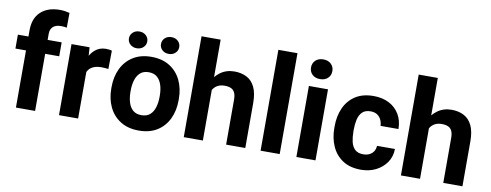

<svg xmlns="http://www.w3.org/2000/svg" viewBox="-64 -1078 3592 1406"><g transform="rotate(10 1732.5 -375.0)"><path d="M92.8 0V-574.2Q92.8 -664.6 145 -712.4Q197.3 -760.3 286.6 -760.3Q306.2 -760.3 324.2 -757.6Q342.3 -754.9 358.9 -750.5L357.9 -640.6Q348.6 -643.1 337.9 -644Q327.1 -645 314.5 -645Q276.9 -645 256.1 -626.7Q235.4 -608.4 235.4 -574.2V0ZM339.8 -424.8H14.2V-528.3H339.8Z M555.2 0H413.1V-528.3H547.4L555.2 -410.6ZM710.4 -395.5Q699.7 -397 685.3 -398.2Q670.9 -399.4 659.7 -399.4Q620.6 -399.4 595.2 -386.7Q569.8 -374 557.4 -350.1Q544.9 -326.2 543.9 -291L515.1 -300.8Q515.1 -369.6 532.7 -423.1Q550.3 -476.6 584.7 -507.3Q619.1 -538.1 668.5 -538.1Q679.7 -538.1 692.4 -536.4Q705.1 -534.7 712.4 -531.7Z M756.3 -269Q756.3 -346.2 785.6 -407Q814.9 -467.8 870.8 -502.9Q926.8 -538.1 1006.3 -538.1Q1086.9 -538.1 1142.8 -502.9Q1198.7 -467.8 1227.8 -407Q1256.8 -346.2 1256.8 -269V-258.8Q1256.8 -182.1 1227.8 -121.1Q1198.7 -60.1 1143.1 -25.1Q1087.4 9.8 1007.3 9.8Q927.2 9.8 871.1 -25.1Q814.9 -60.1 785.6 -121.1Q756.3 -182.1 756.3 -258.8ZM898.9 -258.8Q898.9 -216.3 909.4 -181.2Q919.9 -146 943.6 -125.2Q967.3 -104.5 1007.3 -104.5Q1046.4 -104.5 1070.1 -125.2Q1093.8 -146 1104.5 -181.2Q1115.2 -216.3 1115.2 -258.8V-269Q1115.2 -311 1104.5 -346.2Q1093.8 -381.3 1070.1 -402.6Q1046.4 -423.8 1006.3 -423.8Q967.3 -423.8 943.6 -402.6Q919.9 -381.3 909.4 -346.2Q898.9 -311 898.9 -269ZM1126 -581.1Q1096.2 -581.1 1077.1 -599.1Q1058.1 -617.2 1058.1 -643.1Q1058.1 -669.4 1077.1 -687.5Q1096.2 -705.6 1126 -705.6Q1155.8 -705.6 1174.8 -687.5Q1193.8 -669.4 1193.8 -643.1Q1193.8 -617.2 1174.8 -599.1Q1155.8 -581.1 1126 -581.1ZM887.7 -581.1Q858.4 -581.1 839.1 -599.1Q819.8 -617.2 819.8 -643.1Q819.8 -669.4 839.1 -687.5Q858.4 -705.6 887.7 -705.6Q917.5 -705.6 936.8 -687.5Q956.1 -669.4 956.1 -643.1Q956.1 -617.2 936.8 -599.1Q917.5 -581.1 887.7 -581.1Z M1482.9 0H1340.8V-750H1482.9ZM1422.9 -280.8Q1422.9 -355 1447.8 -413.1Q1472.7 -471.2 1517.8 -504.6Q1563 -538.1 1623.5 -538.1Q1675.8 -538.1 1715.1 -517.8Q1754.4 -497.6 1776.4 -452.6Q1798.3 -407.7 1798.3 -333V0H1655.8V-334Q1655.8 -367.7 1646 -387.2Q1636.2 -406.7 1617.4 -414.8Q1598.6 -422.9 1571.8 -422.9Q1542 -422.9 1521.2 -412.4Q1500.5 -401.9 1487.3 -382.6Q1474.1 -363.3 1468.3 -337.6Q1462.4 -312 1462.4 -282.2Z M2054.2 0H1912.1V-750H2054.2Z M2249 -738.3Q2285.6 -738.3 2307.1 -717.5Q2328.6 -696.8 2328.6 -664.6Q2328.6 -633.3 2307.1 -612.5Q2285.6 -591.8 2249 -591.8Q2212.9 -591.8 2191.4 -612.5Q2169.9 -633.3 2169.9 -664.6Q2169.9 -696.8 2191.4 -717.5Q2212.9 -738.3 2249 -738.3ZM2320.3 0H2178.2V-528.3H2320.3Z M2659.2 9.8Q2577.1 9.8 2523.2 -25.9Q2469.2 -61.5 2442.1 -122.1Q2415 -182.6 2415 -257.3V-271Q2415 -345.7 2441.9 -406.2Q2468.8 -466.8 2522.9 -502.4Q2577.1 -538.1 2658.7 -538.1Q2724.1 -538.1 2773.2 -512.9Q2822.3 -487.8 2850.3 -441.4Q2878.4 -395 2878.9 -331.5H2745.6Q2744.6 -356.9 2734.4 -377.9Q2724.1 -398.9 2704.6 -411.4Q2685.1 -423.8 2656.2 -423.8Q2615.7 -423.8 2594.2 -402.1Q2572.8 -380.4 2564.9 -345.5Q2557.1 -310.5 2557.1 -271V-257.3Q2557.1 -216.8 2564.7 -181.9Q2572.3 -147 2594 -125.7Q2615.7 -104.5 2656.7 -104.5Q2682.6 -104.5 2702.4 -114.3Q2722.2 -124 2733.4 -141.8Q2744.6 -159.7 2745.6 -183.1H2878.9Q2878.4 -127 2848.9 -83.5Q2819.3 -40 2770 -15.1Q2720.7 9.8 2659.2 9.8Z M3097.7 0H2955.6V-750H3097.7ZM3037.6 -280.8Q3037.6 -355 3062.5 -413.1Q3087.4 -471.2 3132.6 -504.6Q3177.7 -538.1 3238.3 -538.1Q3290.5 -538.1 3329.8 -517.8Q3369.1 -497.6 3391.1 -452.6Q3413.1 -407.7 3413.1 -333V0H3270.5V-334Q3270.5 -367.7 3260.7 -387.2Q3251 -406.7 3232.2 -414.8Q3213.4 -422.9 3186.5 -422.9Q3156.7 -422.9 3136 -412.4Q3115.2 -401.9 3102.1 -382.6Q3088.9 -363.3 3083 -337.6Q3077.1 -312 3077.1 -282.2Z"/></g></svg>

Font: Heebo
Style: Bold
Weight: 700
Designer: Oded Ezer
Foundry: Ezer Type House
Version: Version 3.100